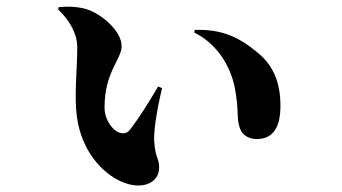

<svg xmlns="http://www.w3.org/2000/svg" viewBox="-20 -546 1040 584"><path d="M214 -190C228 -88 290 -18 353 8C414 33 464 10 464 -36C464 -67 453 -61 449 -117C447 -146 457 -212 473 -278L461 -283C430 -230 402 -186 375 -151C365 -139 354 -139 342 -143C324 -149 298 -180 298 -219C298 -328 350 -365 350 -406C350 -447 299 -496 252 -515C222 -527 180 -527 158 -524L157 -517C186 -490 215 -448 215 -402C215 -335 205 -255 214 -190ZM694 -280C708 -208 698 -187 710 -155C718 -132 741 -123 761 -123C812 -123 833 -161 833 -224C833 -289 815 -343 766 -384C711 -430 659 -458 572 -455L571 -447C640 -413 681 -345 694 -280Z"/></svg>

Font: Noto Serif CJK JP Black
Style: Regular
Weight: 900
Designer: Ryoko NISHIZUKA 西塚涼子 (kana & ideographs); Frank Grießhammer (Latin, Greek & Cyrillic); Wenlong ZHANG 张文龙 (bopomofo); San
Foundry: Adobe Systems Incorporated
Version: Version 1.001;PS 1.001;hotconv 16.6.54;makeotf.lib2.5.65590